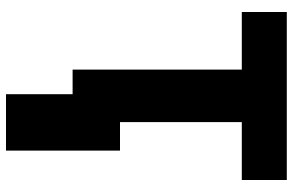

<svg xmlns="http://www.w3.org/2000/svg" viewBox="-188 -566 976 640"><g transform="rotate(90 300.0 -246.0)"><path d="M212 0V-564H20V-714H580V-564H387V-158H482V222H294V0Z"/></g></svg>

Font: Noto Sans Mono Black
Style: Regular
Weight: 900
Designer: Monotype Design Team
Foundry: Monotype Imaging Inc.
Version: Version 2.014